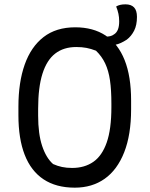

<svg xmlns="http://www.w3.org/2000/svg" viewBox="-20 -846 690 886"><path d="M327 -720Q410 -720 467.5 -682Q525 -644 555 -569Q585 -494 585 -382V-342Q585 -224 553 -143Q521 -62 463 -21Q405 20 325 20Q239 20 181 -18.5Q123 -57 94 -131.5Q65 -206 65 -314V-354Q65 -466 94 -548Q123 -630 181 -675Q239 -720 327 -720ZM156 -312Q156 -228 174.5 -172.5Q193 -117 225 -89Q245 -80 266 -75.5Q287 -71 313 -71Q370 -71 410.5 -99Q451 -127 472.5 -188.5Q494 -250 494 -351V-368Q494 -431 487.5 -475.5Q481 -520 465.5 -553Q450 -586 423 -612Q400 -621 379 -625Q358 -629 332 -629Q274 -629 235 -599Q196 -569 176 -506Q156 -443 156 -344ZM516 -816Q524 -821 534.5 -823.5Q545 -826 559 -826Q585 -826 598.5 -812Q612 -798 612 -768Q612 -730 599 -704.5Q586 -679 565 -663Q551 -654 538 -648Q525 -642 512.5 -639.5Q500 -637 487 -637Q483 -637 478.5 -637Q474 -637 469 -637Q469 -642 469 -646.5Q469 -651 469 -655Q469 -659 469 -664.5Q469 -670 469 -677Q478 -677 488 -679Q498 -681 507 -688Q518 -695 524 -709.5Q530 -724 530 -748Q530 -766 526.5 -782.5Q523 -799 516 -816Z"/></svg>

Font: Recursive Casual
Style: Regular
Weight: 400
Version: Version 1.047